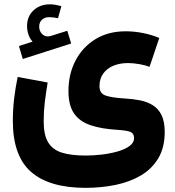

<svg xmlns="http://www.w3.org/2000/svg" viewBox="-20 -611 818 897"><path d="M266.6 -582Q236.8 -590.8 213.9 -590.8Q166.5 -590.8 136.5 -562.5Q106.4 -534.2 106.4 -489.3Q106.4 -468.3 113.3 -448.7Q120.1 -429.2 132.3 -416.5L68.4 -396L86.4 -335.4L312.5 -407.7L294.4 -467.3L221.7 -444.3Q211.4 -440.9 203.1 -440.9Q186.5 -440.9 174.8 -454.3Q163.1 -467.8 163.1 -486.8Q163.1 -506.8 176 -518.8Q189 -530.8 210 -530.8Q218.3 -530.8 231.2 -529.3Q244.1 -527.8 251 -525.9ZM724.1 -433.6Q691.4 -447.8 649.7 -456.3Q607.9 -464.8 567.4 -464.8Q485.4 -464.8 425.3 -427.7Q365.2 -390.6 332.5 -327.4Q299.8 -264.2 299.8 -185.5Q299.8 -119.6 325.4 -81.8Q351.1 -43.9 402.1 -26.4Q453.1 -8.8 528.8 -4.4Q575.7 -1.5 591.1 6.1Q606.4 13.7 606.4 34.2Q606.4 55.7 585 71.3Q563.5 86.9 529.3 96.7Q495.1 106.4 455.8 111.1Q416.5 115.7 380.9 115.7Q312.5 115.7 269 102.1Q225.6 88.4 204.8 53.7Q184.1 19 184.1 -43.5Q184.1 -91.3 189.2 -133.1Q194.3 -174.8 202.6 -225.6L62.5 -251.5Q51.8 -199.7 45.9 -149.2Q40 -98.6 40 -45.9Q40 117.7 125.2 192.1Q210.4 266.6 379.4 266.6Q453.6 266.6 520.5 252.7Q587.4 238.8 638.9 208.3Q690.4 177.7 720 127.7Q749.5 77.6 749.5 5.9Q749.5 -43.5 734.6 -73.5Q719.7 -103.5 693.6 -119.6Q667.5 -135.7 633.8 -142.3Q600.1 -148.9 562.5 -150.9Q499.5 -154.8 472.2 -165Q444.8 -175.3 444.8 -208Q444.8 -243.2 462.2 -267.3Q479.5 -291.5 509.8 -304Q540 -316.4 578.1 -316.4Q602.5 -316.4 631.3 -311.3Q660.2 -306.2 678.7 -298.8Z"/></svg>

Font: Estedad-FD-VF Thin
Style: Regular
Weight: 100
Designer: Amin Abedi
Version: Version 5.0